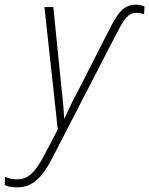

<svg xmlns="http://www.w3.org/2000/svg" viewBox="-130 -559 638 821"><path d="M-56 242C10 242 52 199 95 114L366 -411C403 -483 419 -504 455 -504C467 -504 478 -501 486 -498L488 -531C479 -535 466 -539 452 -539C399 -539 374 -506 334 -426L206 -175C182 -131 160 -84 146 -53H144C143 -85 139 -132 133 -181L98 -529H60L117 -6L61 102C22 176 -9 208 -56 208C-78 208 -94 204 -108 197L-110 232C-97 239 -81 242 -56 242Z"/></svg>

Font: Noto Sans SemiCondensed ExtraLight
Style: Italic
Weight: 200
Width: 4
Italic angle: -12°
Designer: Monotype Design Team
Foundry: Monotype Imaging Inc.
Version: Version 2.013